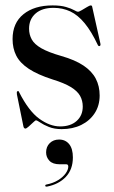

<svg xmlns="http://www.w3.org/2000/svg" viewBox="-20 -468 422 710"><path d="M202.5 -0.5Q241 -0.5 263.5 -20.8Q286 -41 286 -74Q286 -96 276 -113.8Q266 -131.5 241.8 -146.2Q217.5 -161 175 -174Q119 -192 86.5 -213.5Q54 -235 40.2 -262Q26.5 -289 26.5 -323.5Q26.5 -383 66.8 -415.5Q107 -448 174.5 -448Q204.5 -448 224 -442.2Q243.5 -436.5 254 -430.5Q264.5 -424.5 268 -424.5Q272.5 -424.5 282.5 -430.5Q292.5 -436.5 302.2 -442.2Q312 -448 315 -448Q317 -448 318.8 -447.2Q320.5 -446.5 321 -442.5L351 -308Q352 -304 351.5 -301.5Q351 -299 349 -298Q347 -297 345.2 -297.8Q343.5 -298.5 342 -301Q318 -352 293 -382.2Q268 -412.5 239.8 -425.8Q211.5 -439 178 -439Q135.5 -439 111.5 -418Q87.5 -397 87.5 -362Q87.5 -340 97.5 -322Q107.5 -304 133.5 -289.2Q159.5 -274.5 206.5 -261Q257.5 -246.5 288.8 -225.5Q320 -204.5 334.2 -177Q348.5 -149.5 348.5 -115Q348.5 -77.5 330.2 -49.5Q312 -21.5 280.5 -6Q249 9.5 208 9.5Q181 9.5 161 1.5Q141 -6.5 129 -14.8Q117 -23 113 -23Q110.5 -23 102.5 -15.2Q94.5 -7.5 86 0Q77.5 7.5 74 7.5Q72 7.5 69.8 5.8Q67.5 4 66.5 -1L42.5 -119Q42 -124.5 42.2 -127Q42.5 -129.5 44.5 -130.5Q46.5 -132 48 -131Q49.5 -130 50.5 -127.5Q86 -57.5 125.2 -29Q164.5 -0.5 202.5 -0.5ZM201 139.5Q175 139.5 162.8 126.5Q150.5 113.5 150.5 95.5Q150.5 74.5 164 61.2Q177.5 48 198.5 48Q222 48 235.8 65Q249.5 82 249.5 114Q249.5 158.5 223.5 186Q197.5 213.5 154 222Q151.5 222.5 149.8 222Q148 221.5 147.5 219.5Q147 218 147.8 216.5Q148.5 215 151 214.5Q176.5 209.5 194.8 198.2Q213 187 222.8 173.2Q232.5 159.5 232.5 148Q232.5 139.5 225 139.5Z"/></svg>

Font: Fraunces 96pt
Style: Regular
Weight: 400
Version: Version 1.000;[b76b70a41]